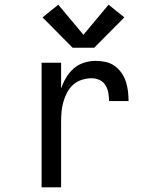

<svg xmlns="http://www.w3.org/2000/svg" viewBox="-20 -797 640 817"><path d="M157 0V-530H240V-420Q248 -444 261 -466Q274 -488 293 -505Q312 -522 337 -530Q362 -538 387 -538Q408 -538 429 -533.5Q450 -529 467 -517Q484 -505 496.5 -487.5Q509 -470 515.5 -450Q522 -430 524.5 -409Q527 -388 527 -367H444Q444 -384 441 -401.5Q438 -419 429 -434Q420 -449 404 -456.5Q388 -464 370 -464Q349 -464 328.5 -457.5Q308 -451 292 -437Q276 -423 266 -404Q256 -385 250 -364.5Q244 -344 242 -323Q240 -302 240 -281V0ZM381 -594H289L161 -723L228 -777L335 -649L442 -777L509 -723Z"/></svg>

Font: Iosevka Curly Extended
Style: Regular
Weight: 400
Width: 7
Monospace: yes
Designer: Belleve Invis
Foundry: Belleve Invis
Version: Version 11.1.0; ttfautohint (v1.8.3)